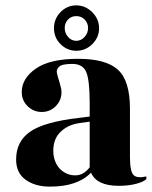

<svg xmlns="http://www.w3.org/2000/svg" viewBox="-20 -687 565 715"><path d="M349 -582Q349 -548 324 -523Q299 -498 264.5 -498Q230 -498 205.5 -522.5Q181 -547 181 -582Q181 -617 205.5 -642Q230 -667 264 -667Q298 -667 323.5 -641.5Q349 -616 349 -582ZM233.5 -549.5Q246 -535 264 -535Q282 -535 295 -549.5Q308 -564 308 -582.5Q308 -601 295.5 -614Q283 -627 264 -627Q245 -627 233 -614Q221 -601 221 -582.5Q221 -564 233.5 -549.5ZM422 5Q340 5 319 -44Q269 8 166 8Q111 8 75.5 -17.5Q40 -43 40 -93Q40 -160 92 -196.5Q144 -233 274 -248L314 -253V-302Q314 -389 301 -419Q288 -449 249.5 -449Q211 -449 200 -438.5Q189 -428 192 -414.5Q195 -401 202 -379Q209 -357 209 -344Q209 -313 187.5 -291.5Q166 -270 135.5 -270Q105 -270 83 -291.5Q61 -313 61 -344Q61 -395 113.5 -431.5Q166 -468 270.5 -468Q375 -468 419.5 -427Q464 -386 464 -282V-102Q464 -49 477 -35.5Q490 -22 525 -30V-20Q515 -10 487 -2.5Q459 5 422 5ZM314 -64V-234L278 -229Q232 -223 203.5 -194Q175 -165 179 -113Q184 -75 207 -54.5Q230 -34 260.5 -34Q291 -34 314 -64Z"/></svg>

Font: Rozha One
Style: Regular
Weight: 400
Designer: Tim Donaldson, Indian Type Foundry
Foundry: Indian Type Foundry
Version: Version 1.301;PS 1.0;hotconv 1.0.78;makeotf.lib2.5.61930; tt